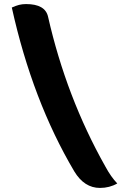

<svg xmlns="http://www.w3.org/2000/svg" viewBox="-20 -788 640 943"><path d="M38 -751Q58 -760 73.5 -764Q89 -768 108 -768Q202 -768 216 -706Q306 -310 497 29Q525 81 556 113Q518 135 471 135Q394 135 345 54Q139 -294 38 -751Z"/></svg>

Font: Recursive Sn Csl St XBd
Style: Regular
Weight: 800
Version: Version 1.085;hotconv 1.1.0;makeotfexe 2.6.0; ttfautohint (v